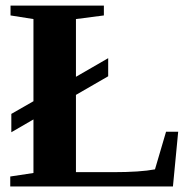

<svg xmlns="http://www.w3.org/2000/svg" viewBox="-20 -675 707 695"><path d="M101.1 -308.6V-606L18.1 -619.1V-654.8H356V-619.1L254.9 -606V-397L371.6 -464.4V-398.9L254.9 -331.5V-51.8H388.2Q488.3 -51.8 541 -62L581.1 -198.2H625L606 0H17.1V-36.1L101.1 -48.8V-242.7L21 -196.3V-262.7Z"/></svg>

Font: Tinos
Style: Bold
Weight: 700
Designer: Steve Matteson
Foundry: Monotype Imaging Inc.
Version: Version 1.23